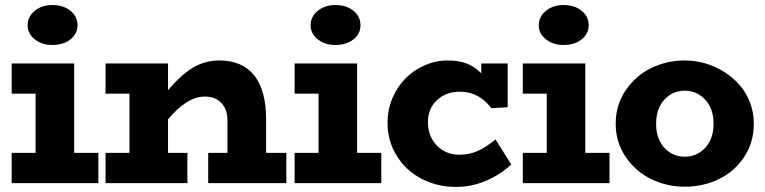

<svg xmlns="http://www.w3.org/2000/svg" viewBox="-20 -721 3014 756"><path d="M186 -543.9Q145 -543.9 116.9 -566.2Q88.9 -588.4 88.9 -621.1Q88.9 -655.8 116.9 -678.5Q145 -701.2 186 -701.2Q229.5 -701.2 257.3 -678.7Q285.2 -656.2 285.2 -621.1Q285.2 -587.9 257.3 -565.9Q229.5 -543.9 186 -543.9ZM272 -119.1H367.2V0H25.9V-119.1H120.1V-352.1H25.9V-471.2H272Z M1027.8 -119.1H1107.4V0H799.8V-119.1H875.5V-250Q875.5 -289.6 851.8 -315.2Q828.1 -340.8 786.6 -340.8Q716.3 -340.8 641.6 -251V-119.1H717.8V0H395.5V-119.1H489.7V-352.1H395.5V-471.2H641.6V-366.2Q693.8 -427.2 740.7 -455.1Q787.6 -482.9 843.8 -482.9Q934.1 -482.9 981 -424.1Q1027.8 -365.2 1027.8 -250Z M1300.3 -543.9Q1259.3 -543.9 1231.2 -566.2Q1203.1 -588.4 1203.1 -621.1Q1203.1 -655.8 1231.2 -678.5Q1259.3 -701.2 1300.3 -701.2Q1343.8 -701.2 1371.6 -678.7Q1399.4 -656.2 1399.4 -621.1Q1399.4 -587.9 1371.6 -565.9Q1343.8 -543.9 1300.3 -543.9ZM1386.2 -119.1H1481.4V0H1140.1V-119.1H1234.4V-352.1H1140.1V-471.2H1386.2Z M1931.2 -171.9 1993.2 -73.2Q1947.8 -31.7 1891.4 -8.3Q1835 15.1 1775.9 15.1Q1701.7 15.1 1639.9 -17.1Q1578.1 -49.3 1542 -107.7Q1505.9 -166 1505.9 -237.8Q1505.9 -288.6 1525.1 -334.2Q1544.4 -379.9 1576.7 -412.4Q1608.9 -444.8 1652.3 -463.9Q1695.8 -482.9 1742.2 -482.9Q1787.1 -482.9 1818.6 -470.5Q1850.1 -458 1875 -432.1V-471.2H1979V-298.8L1915 -294.9Q1865.7 -359.9 1791 -359.9Q1736.3 -359.9 1700.7 -326.7Q1665 -293.5 1665 -240.2Q1665 -184.1 1700.2 -147.9Q1735.4 -111.8 1788.1 -111.8Q1828.1 -111.8 1860.8 -126.5Q1893.6 -141.1 1931.2 -171.9Z M2198.7 -543.9Q2157.7 -543.9 2129.6 -566.2Q2101.6 -588.4 2101.6 -621.1Q2101.6 -655.8 2129.6 -678.5Q2157.7 -701.2 2198.7 -701.2Q2242.2 -701.2 2270 -678.7Q2297.9 -656.2 2297.9 -621.1Q2297.9 -587.9 2270 -565.9Q2242.2 -543.9 2198.7 -543.9ZM2284.7 -119.1H2379.9V0H2038.6V-119.1H2132.8V-352.1H2038.6V-471.2H2284.7Z M2676.3 14.2Q2605.5 14.2 2543.9 -15.9Q2482.4 -45.9 2443.4 -103.5Q2404.3 -161.1 2404.3 -233.9Q2404.3 -307.1 2443.4 -365Q2482.4 -422.9 2543.9 -452.9Q2605.5 -482.9 2676.3 -482.9Q2716.8 -482.9 2756.3 -471.7Q2795.9 -460.4 2830.3 -438.7Q2864.7 -417 2891.1 -387.5Q2917.5 -357.9 2932.9 -318.1Q2948.2 -278.3 2948.2 -233.9Q2948.2 -160.6 2910.4 -103.3Q2872.6 -45.9 2810.8 -15.9Q2749 14.2 2676.3 14.2ZM2595.9 -139.2Q2628.4 -104 2676.3 -104Q2724.1 -104 2756.8 -139.2Q2789.6 -174.3 2789.6 -233.9Q2789.6 -293.5 2756.8 -328.6Q2724.1 -363.8 2676.3 -363.8Q2628.4 -363.8 2595.9 -328.6Q2563.5 -293.5 2563.5 -233.9Q2563.5 -174.3 2595.9 -139.2Z"/></svg>

Font: BioRhyme ExtraBold
Style: Regular
Weight: 800
Designer: Aoife Mooney
Foundry: Aoife Mooney Type
Version: Version 1.500;PS 001.500;hotconv 1.0.88;makeotf.lib2.5.64775